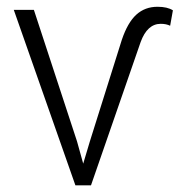

<svg xmlns="http://www.w3.org/2000/svg" viewBox="-20 -558 540 578"><path d="M211.9 -132.3 230.5 -65.4 250.5 -132.3 346.7 -438Q364.3 -490.2 390.4 -513.9Q416.5 -537.6 454.1 -537.6Q483.9 -537.6 500.5 -526.9L492.2 -480.5Q480.5 -486.3 463.9 -486.3Q423.3 -486.3 403.3 -431.2L253.9 0H207L21.5 -528.3H82Z"/></svg>

Font: Roboto-Light
Style: Regular
Weight: 300
Designer: Google
Version: Version 2.137; 2017